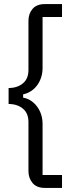

<svg xmlns="http://www.w3.org/2000/svg" viewBox="-20 -780 383 938"><path d="M283 138H199Q159 138 139 114Q119 90 119 56V-184Q119 -227 91.5 -249.5Q64 -272 22 -272V-350Q64 -350 91.5 -372.5Q119 -395 119 -438V-678Q119 -713 139 -736.5Q159 -760 199 -760H283V-697H188V-447Q188 -416 176 -388.5Q164 -361 142.5 -343Q121 -325 93 -319V-303Q121 -298 142.5 -279.5Q164 -261 176 -234Q188 -207 188 -175V75H283Z"/></svg>

Font: IBM Plex Sans
Style: Regular
Weight: 400
Designer: Mike Abbink, Paul van der Laan, Pieter van Rosmalen
Foundry: Bold Monday
Version: Version 3.201